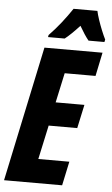

<svg xmlns="http://www.w3.org/2000/svg" viewBox="-64 -971 589 1011"><g transform="rotate(5 230.0 -465.5)"><path d="M-3 0 148 -714H455L429 -589H266L232 -432H384L357 -307H206L167 -127H331L304 0ZM164 -782Q197 -816 227 -854Q257 -892 283 -931H409Q413 -912 422 -885Q431 -858 442 -831Q453 -804 463 -784L460 -771H376Q354 -798 327 -845Q281 -795 250 -771H162Z"/></g></svg>

Font: Noto Sans ExtraCondensed ExtraBold
Style: Italic
Weight: 800
Width: 2
Italic angle: -12°
Designer: Monotype Design Team
Foundry: Monotype Imaging Inc.
Version: Version 2.013; ttfautohint (v1.8.4.7-5d5b)